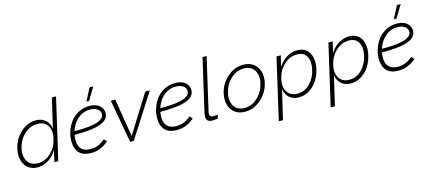

<svg xmlns="http://www.w3.org/2000/svg" viewBox="-62 -1291 4700 2095"><g transform="rotate(-15 2288.0 -244.0)"><path d="M215.8 6.8Q167.5 6.8 130.4 -13.2Q93.3 -33.2 72.8 -67.6Q52.2 -102.1 45.7 -148.7Q39.1 -195.3 51.8 -249Q76.2 -353 153.3 -423.8Q230.5 -494.6 325.7 -494.6Q390.1 -494.6 432.6 -457.8Q475.1 -420.9 483.4 -359.9L560.5 -689.9H607.4L448.2 0H404.8L432.6 -128.4Q397 -65.9 338.4 -29.5Q279.8 6.8 215.8 6.8ZM230 -36.1Q311 -36.1 376 -96.7Q440.9 -157.2 461.4 -249Q482.4 -336.4 446.5 -394.3Q410.6 -452.1 331.5 -452.1Q250 -452.1 184.1 -391.6Q118.2 -331.1 97.7 -240.2Q77.1 -152.8 113.8 -94.5Q150.4 -36.1 230 -36.1Z M1028.8 -689.9 942.9 -547.9H913.1L985.8 -689.9ZM1083.5 -374.5Q1083.5 -348.1 1071.3 -326.9Q1059.1 -305.7 1038.8 -290.8Q1018.6 -275.9 988 -265.1Q957.5 -254.4 925.3 -248Q893.1 -241.7 851.8 -238Q810.5 -234.4 774.2 -233.2Q737.8 -231.9 694.3 -231.9Q688.5 -202.1 688.5 -171.9Q688.5 -106.4 722.7 -71.3Q756.8 -36.1 825.7 -36.1Q871.6 -36.1 910.4 -52.2Q949.2 -68.4 989.7 -102.5L1017.1 -70.8Q968.3 -30.8 921.9 -12Q875.5 6.8 820.3 6.8Q730.5 6.8 686.3 -39.8Q642.1 -86.4 642.1 -172.9Q642.1 -232.4 662.4 -289.8Q682.6 -347.2 718.8 -392.8Q754.9 -438.5 809.8 -466.6Q864.7 -494.6 928.7 -494.6Q1002.9 -494.6 1043.2 -460Q1083.5 -425.3 1083.5 -374.5ZM926.8 -454.6Q847.2 -454.6 788.1 -402.6Q729 -350.6 704.1 -270.5Q727.1 -270.5 741.9 -270.8Q756.8 -271 783.2 -271.7Q809.6 -272.5 828.1 -273.9Q846.7 -275.4 872.3 -278.1Q897.9 -280.8 916.3 -284.7Q934.6 -288.6 955.3 -294.2Q976.1 -299.8 990.2 -307.6Q1004.4 -315.4 1016.6 -325Q1028.8 -334.5 1034.9 -347.2Q1041 -359.9 1041 -375Q1041 -409.2 1010.3 -431.9Q979.5 -454.6 926.8 -454.6Z M1260.3 0 1172.4 -487.8H1222.7L1292.5 -58.1L1561 -487.8H1612.8L1300.8 0Z M2052.2 -374.5Q2052.2 -348.1 2040 -326.9Q2027.8 -305.7 2007.6 -290.8Q1987.3 -275.9 1956.8 -265.1Q1926.3 -254.4 1894 -248Q1861.8 -241.7 1820.6 -238Q1779.3 -234.4 1742.9 -233.2Q1706.5 -231.9 1663.1 -231.9Q1657.2 -202.1 1657.2 -171.9Q1657.2 -106.4 1691.4 -71.3Q1725.6 -36.1 1794.4 -36.1Q1840.3 -36.1 1879.2 -52.2Q1918 -68.4 1958.5 -102.5L1985.8 -70.8Q1937 -30.8 1890.6 -12Q1844.2 6.8 1789.1 6.8Q1699.2 6.8 1655 -39.8Q1610.8 -86.4 1610.8 -172.9Q1610.8 -232.4 1631.1 -289.8Q1651.4 -347.2 1687.5 -392.8Q1723.6 -438.5 1778.6 -466.6Q1833.5 -494.6 1897.5 -494.6Q1971.7 -494.6 2012 -460Q2052.2 -425.3 2052.2 -374.5ZM1895.5 -454.6Q1815.9 -454.6 1756.8 -402.6Q1697.8 -350.6 1672.9 -270.5Q1695.8 -270.5 1710.7 -270.8Q1725.6 -271 1752 -271.7Q1778.3 -272.5 1796.9 -273.9Q1815.4 -275.4 1841.1 -278.1Q1866.7 -280.8 1885 -284.7Q1903.3 -288.6 1924.1 -294.2Q1944.8 -299.8 1959 -307.6Q1973.1 -315.4 1985.4 -325Q1997.6 -334.5 2003.7 -347.2Q2009.8 -359.9 2009.8 -375Q2009.8 -409.2 1979 -431.9Q1948.2 -454.6 1895.5 -454.6Z M2189.9 6.8Q2163.1 6.8 2146.7 -1.7Q2130.4 -10.3 2125.2 -26.6Q2120.1 -43 2121.1 -61.8Q2122.1 -80.6 2127.9 -106.4L2262.2 -689.9H2308.6L2175.8 -114.3Q2172.9 -102.1 2171.6 -96.2Q2170.4 -90.3 2169.2 -80.3Q2168 -70.3 2168.9 -65.2Q2169.9 -60.1 2172.4 -53.5Q2174.8 -46.9 2179.9 -43.7Q2185.1 -40.5 2193.4 -38.1Q2201.7 -35.6 2213.4 -35.6Q2232.4 -35.6 2257.8 -41L2252 -0.5Q2216.3 6.8 2189.9 6.8Z M2557.6 6.8Q2491.2 6.8 2445.3 -27.1Q2399.4 -61 2383.3 -119.6Q2367.2 -178.2 2383.3 -249.5Q2407.7 -353.5 2488.5 -424.1Q2569.3 -494.6 2668.5 -494.6Q2735.4 -494.6 2781.7 -460.9Q2828.1 -427.2 2845 -369.1Q2861.8 -311 2845.2 -240.7Q2820.8 -135.7 2739 -64.5Q2657.2 6.8 2557.6 6.8ZM2562 -34.2Q2645 -34.2 2711.4 -95.9Q2777.8 -157.7 2798.8 -249.5Q2809.6 -292 2804.4 -329.3Q2799.3 -366.7 2782.7 -394.3Q2766.1 -421.9 2735.4 -437.7Q2704.6 -453.6 2664.1 -453.6Q2581.5 -453.6 2516.1 -392.8Q2450.7 -332 2429.7 -240.7Q2418.9 -197.3 2423.8 -159.7Q2428.7 -122.1 2444.8 -94.2Q2460.9 -66.4 2491.5 -50.3Q2522 -34.2 2562 -34.2Z M2884.8 202.1 3043.9 -487.8H3091.8L3062.5 -361.8Q3098.1 -423.3 3156.2 -459Q3214.4 -494.6 3277.8 -494.6Q3325.7 -494.6 3360.8 -474.6Q3396 -454.6 3413.8 -420.2Q3431.6 -385.7 3436.3 -338.9Q3440.9 -292 3427.7 -238.8Q3411.6 -169.9 3375 -114.7Q3338.4 -59.6 3283.9 -26.4Q3229.5 6.8 3166.5 6.8Q3102.1 6.8 3060.1 -30Q3018.1 -66.9 3009.8 -128.4L2932.6 202.1ZM3162.1 -36.1Q3242.2 -36.1 3302 -95.7Q3361.8 -155.3 3382.3 -247.6Q3403.3 -336.9 3372.3 -394Q3341.3 -451.2 3263.2 -451.2Q3181.6 -451.2 3116.7 -390.9Q3051.8 -330.6 3031.2 -238.8Q3010.3 -151.4 3046.6 -93.8Q3083 -36.1 3162.1 -36.1Z M3471.2 202.1 3630.4 -487.8H3678.2L3648.9 -361.8Q3684.6 -423.3 3742.7 -459Q3800.8 -494.6 3864.3 -494.6Q3912.1 -494.6 3947.3 -474.6Q3982.4 -454.6 4000.2 -420.2Q4018.1 -385.7 4022.7 -338.9Q4027.3 -292 4014.2 -238.8Q3998 -169.9 3961.4 -114.7Q3924.8 -59.6 3870.4 -26.4Q3815.9 6.8 3752.9 6.8Q3688.5 6.8 3646.5 -30Q3604.5 -66.9 3596.2 -128.4L3519 202.1ZM3748.5 -36.1Q3828.6 -36.1 3888.4 -95.7Q3948.2 -155.3 3968.8 -247.6Q3989.7 -336.9 3958.7 -394Q3927.7 -451.2 3849.6 -451.2Q3768.1 -451.2 3703.1 -390.9Q3638.2 -330.6 3617.7 -238.8Q3596.7 -151.4 3633.1 -93.8Q3669.4 -36.1 3748.5 -36.1Z M4501.5 -689.9 4415.5 -547.9H4385.7L4458.5 -689.9ZM4556.2 -374.5Q4556.2 -348.1 4543.9 -326.9Q4531.7 -305.7 4511.5 -290.8Q4491.2 -275.9 4460.7 -265.1Q4430.2 -254.4 4397.9 -248Q4365.7 -241.7 4324.5 -238Q4283.2 -234.4 4246.8 -233.2Q4210.4 -231.9 4167 -231.9Q4161.1 -202.1 4161.1 -171.9Q4161.1 -106.4 4195.3 -71.3Q4229.5 -36.1 4298.3 -36.1Q4344.2 -36.1 4383.1 -52.2Q4421.9 -68.4 4462.4 -102.5L4489.7 -70.8Q4440.9 -30.8 4394.5 -12Q4348.1 6.8 4293 6.8Q4203.1 6.8 4158.9 -39.8Q4114.7 -86.4 4114.7 -172.9Q4114.7 -232.4 4135 -289.8Q4155.3 -347.2 4191.4 -392.8Q4227.5 -438.5 4282.5 -466.6Q4337.4 -494.6 4401.4 -494.6Q4475.6 -494.6 4515.9 -460Q4556.2 -425.3 4556.2 -374.5ZM4399.4 -454.6Q4319.8 -454.6 4260.7 -402.6Q4201.7 -350.6 4176.8 -270.5Q4199.7 -270.5 4214.6 -270.8Q4229.5 -271 4255.9 -271.7Q4282.2 -272.5 4300.8 -273.9Q4319.3 -275.4 4345 -278.1Q4370.6 -280.8 4388.9 -284.7Q4407.2 -288.6 4428 -294.2Q4448.7 -299.8 4462.9 -307.6Q4477.1 -315.4 4489.3 -325Q4501.5 -334.5 4507.6 -347.2Q4513.7 -359.9 4513.7 -375Q4513.7 -409.2 4482.9 -431.9Q4452.1 -454.6 4399.4 -454.6Z"/></g></svg>

Font: HK Grotesk Light Legacy Italic
Style: Regular
Weight: 300
Italic angle: -13°
Designer: Alfredo Marco Pradil
Foundry: Hanken Design Co.
Version: Version 2.022;PS 002.022;hotconv 1.0.88;makeotf.lib2.5.64775